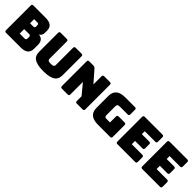

<svg xmlns="http://www.w3.org/2000/svg" viewBox="333 -2140 3574 3574"><g transform="rotate(45 2120.0 -352.5)"><path d="M489 0H105Q86 0 77.5 -8.5Q69 -17 69 -36V-684Q69 -703 77.5 -711.5Q86 -720 105 -720H424Q522 -720 569 -682.5Q616 -645 616 -567V-519Q616 -477 601.5 -450.5Q587 -424 557 -411Q621 -405 652 -367Q683 -329 683 -256V-164Q683 -80 635.5 -40Q588 0 489 0ZM294 -550V-442H379Q398 -442 407.5 -452Q417 -462 417 -482V-510Q417 -530 407.5 -540Q398 -550 379 -550ZM294 -288V-170H424Q443 -170 452.5 -180Q462 -190 462 -210V-249Q462 -269 452.5 -278.5Q443 -288 424 -288Z M1407 -189Q1407 -143 1393.5 -105.5Q1380 -68 1345.5 -41.5Q1311 -15 1251 0Q1191 15 1098 15Q1005 15 945 0Q885 -15 850.5 -41.5Q816 -68 802.5 -105.5Q789 -143 789 -189V-684Q789 -703 797.5 -711.5Q806 -720 825 -720H982Q1001 -720 1009.5 -711.5Q1018 -703 1018 -684V-228Q1018 -208 1033 -194.5Q1048 -181 1100 -181Q1153 -181 1168 -194.5Q1183 -208 1183 -228V-684Q1183 -703 1191.5 -711.5Q1200 -720 1219 -720H1371Q1390 -720 1398.5 -711.5Q1407 -703 1407 -684Z M1726 0H1576Q1557 0 1548.5 -8.5Q1540 -17 1540 -36V-684Q1540 -703 1548.5 -711.5Q1557 -720 1576 -720H1680Q1699 -720 1712.5 -714Q1726 -708 1739 -693L1933 -471V-684Q1933 -703 1941.5 -711.5Q1950 -720 1969 -720H2119Q2138 -720 2146.5 -711.5Q2155 -703 2155 -684V-36Q2155 -17 2146.5 -8.5Q2138 0 2119 0H1969Q1950 0 1941.5 -8.5Q1933 -17 1933 -36V-159L1762 -366V-36Q1762 -17 1753.5 -8.5Q1745 0 1726 0Z M2843 0H2528Q2403 0 2342.5 -50Q2282 -100 2282 -204V-516Q2282 -620 2342.5 -670Q2403 -720 2528 -720H2778Q2797 -720 2805.5 -711.5Q2814 -703 2814 -684V-563Q2814 -544 2805.5 -535.5Q2797 -527 2778 -527H2570Q2539 -527 2524 -514.5Q2509 -502 2509 -477V-238Q2509 -213 2520.5 -201Q2532 -189 2555 -189H2652V-345Q2652 -364 2660.5 -372.5Q2669 -381 2688 -381H2843Q2862 -381 2870.5 -372.5Q2879 -364 2879 -345V-36Q2879 -17 2870.5 -8.5Q2862 0 2843 0Z M3501 0H3037Q3018 0 3009.5 -8.5Q3001 -17 3001 -36V-684Q3001 -703 3009.5 -711.5Q3018 -720 3037 -720H3501Q3520 -720 3528.5 -711.5Q3537 -703 3537 -684V-567Q3537 -548 3528.5 -539.5Q3520 -531 3501 -531H3225V-454H3420Q3439 -454 3447.5 -445.5Q3456 -437 3456 -418V-311Q3456 -292 3447.5 -283.5Q3439 -275 3420 -275H3225V-189H3501Q3520 -189 3528.5 -180.5Q3537 -172 3537 -153V-36Q3537 -17 3528.5 -8.5Q3520 0 3501 0Z M4155 0H3691Q3672 0 3663.5 -8.5Q3655 -17 3655 -36V-684Q3655 -703 3663.5 -711.5Q3672 -720 3691 -720H4155Q4174 -720 4182.5 -711.5Q4191 -703 4191 -684V-567Q4191 -548 4182.5 -539.5Q4174 -531 4155 -531H3879V-454H4074Q4093 -454 4101.5 -445.5Q4110 -437 4110 -418V-311Q4110 -292 4101.5 -283.5Q4093 -275 4074 -275H3879V-189H4155Q4174 -189 4182.5 -180.5Q4191 -172 4191 -153V-36Q4191 -17 4182.5 -8.5Q4174 0 4155 0Z"/></g></svg>

Font: Bungee
Style: Regular
Weight: 400
Designer: David Jonathan Ross
Foundry: David Jonathan Ross
Version: Version 1.001;PS 1.0;hotconv 1.0.72;makeotf.lib2.5.5900